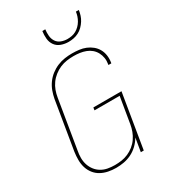

<svg xmlns="http://www.w3.org/2000/svg" viewBox="-228 -1068 1056 1189"><g transform="rotate(-30 300.0 -473.5)"><path d="M244 8Q216 8 188.5 2.5Q161 -3 137.5 -16Q114 -29 97.5 -50Q81 -71 73 -97Q65 -123 65 -151.5Q65 -180 69 -208L126 -553Q131 -580 140.5 -606Q150 -632 166.5 -655Q183 -678 205.5 -695.5Q228 -713 254 -724Q280 -735 307 -739Q334 -743 360 -743Q385 -743 410 -740Q435 -737 457 -728Q479 -719 497.5 -704Q516 -689 527.5 -668.5Q539 -648 542.5 -623.5Q546 -599 542 -574Q542 -573 541.5 -571Q541 -569 541 -568H520Q520 -569 520.5 -570.5Q521 -572 521 -573Q525 -596 521.5 -617.5Q518 -639 508 -657.5Q498 -676 482 -689.5Q466 -703 446 -710.5Q426 -718 404.5 -721Q383 -724 360 -724Q336 -724 311.5 -720.5Q287 -717 263.5 -707Q240 -697 219 -680.5Q198 -664 183 -643Q168 -622 159.5 -598.5Q151 -575 147 -550L90 -205Q85 -180 85 -154.5Q85 -129 92.5 -106Q100 -83 114.5 -64Q129 -45 150 -32.5Q171 -20 195.5 -15.5Q220 -11 246 -11Q246 -11 246 -11Q246 -11 246 -11Q246 -11 246 -11Q246 -11 246 -11Q270 -11 294 -14.5Q318 -18 341 -28Q364 -38 384 -54Q404 -70 418.5 -91Q433 -112 441.5 -135Q450 -158 454 -182L485 -368H305L308 -387H509L445 0H424L440 -96Q425 -70 403 -49Q381 -28 354.5 -15Q328 -2 300 3Q272 8 244 8ZM379 -815Q352 -815 327 -824Q302 -833 287 -853.5Q272 -874 269.5 -901Q267 -928 271 -955H292Q289 -932 291 -909Q293 -886 305 -868Q317 -850 338 -842Q359 -834 382 -834Q398 -834 413.5 -837Q429 -840 443.5 -848Q458 -856 470 -868Q482 -880 490.5 -894.5Q499 -909 504 -924Q509 -939 511 -955H532Q529 -936 523.5 -918.5Q518 -901 507.5 -884.5Q497 -868 483 -854Q469 -840 451.5 -831Q434 -822 415.5 -818.5Q397 -815 379 -815Z"/></g></svg>

Font: Iosevka Curly ThExObl
Style: Regular
Weight: 100
Width: 7
Italic angle: -9°
Monospace: yes
Designer: Belleve Invis
Foundry: Belleve Invis
Version: Version 11.1.0; ttfautohint (v1.8.3)